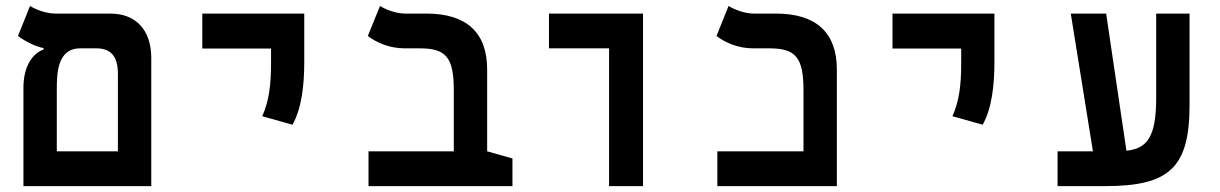

<svg xmlns="http://www.w3.org/2000/svg" viewBox="-20 -632 4142 652"><path d="M59.6 0H493.7V-434.6C493.7 -530.3 441.4 -585.9 354.5 -585.9H167.5C133.8 -585.9 96.7 -602.1 82 -611.8L41 -509.8C62.5 -493.7 99.6 -473.6 127.9 -468.8V-463.9C88.9 -449.7 61 -406.2 59.6 -338.4ZM252 -467.8H307.6C356.4 -467.8 380.4 -440.4 380.4 -381.8V-118.2H172.9V-329.1C172.9 -382.3 174.8 -467.8 252 -467.8Z M973.1 -208.5C1004.4 -262.7 1013.2 -344.2 1013.2 -419.9V-585.9H667V-467.3H900.4V-419.9C900.4 -344.2 894 -290.5 870.6 -237.3Z M1720.2 -93.8 1634.3 -118.2V-396.5C1634.3 -521 1564.5 -585.9 1428.2 -585.9H1355.5C1321.8 -585.9 1285.2 -602.1 1270.5 -611.8L1229 -509.8C1258.8 -487.3 1302.2 -467.8 1354.5 -467.8H1405.8C1495.6 -467.8 1521 -436 1521 -325.2V-118.2H1231.4V0H1720.2Z M2048.3 0H2163.6V-585.9H1844.2V-467.8H2048.3Z M2416 0H2821.8V-396.5C2821.8 -521 2751.5 -585.9 2615.2 -585.9H2539.6C2505.9 -585.9 2468.8 -602.1 2454.1 -611.8L2413.1 -509.8C2442.9 -487.3 2485.8 -467.8 2538.1 -467.8H2593.3C2682.1 -467.8 2708.5 -436.5 2708.5 -325.7V-118.2H2416Z M3316.9 -208.5C3348.1 -262.7 3356.9 -344.2 3356.9 -419.9V-585.9H3010.7V-467.3H3244.1V-419.9C3244.1 -344.2 3237.8 -290.5 3214.4 -237.3Z M3571.3 0H3732.4C3949.2 0 4019.5 -61 4019.5 -274.9V-585.9H3906.2V-299.3C3906.2 -162.1 3873 -127.9 3805.2 -120.1L3736.3 -585.9H3616.2L3691.4 -118.2H3571.3Z"/></svg>

Font: Cascadia Code NF SemiBold
Style: Regular
Weight: 600
Monospace: yes
Designer: Aaron Bell
Foundry: Saja Typeworks
Version: Version 2404.023